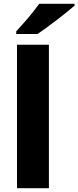

<svg xmlns="http://www.w3.org/2000/svg" viewBox="-20 -997 415 1017"><path d="M239 0H70V-760H239ZM375 -967Q359 -953 334 -933Q309 -913 280.5 -891Q252 -869 225 -849.5Q198 -830 179 -817H66V-831Q82 -849 105 -874.5Q128 -900 150 -927.5Q172 -955 188 -977H375Z"/></svg>

Font: Noto Sans Meetei Mayek ExtraBold
Style: Regular
Weight: 800
Designer: Monotype Design Team and Neelakash Kshetrimayum
Foundry: Monotype Imaging Inc.
Version: Version 2.002; ttfautohint (v1.8.4.7-5d5b)